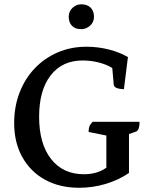

<svg xmlns="http://www.w3.org/2000/svg" viewBox="-20 -876 725 908"><path d="M355 12Q262 12 193 -26Q124 -64 85.5 -133Q47 -202 47 -294Q47 -372 72.5 -438Q98 -504 144 -552.5Q190 -601 252.5 -628Q315 -655 389 -655Q443 -655 494.5 -642Q546 -629 585 -606L566 -454Q520 -456 518 -475L511 -554Q487 -570 449 -580Q411 -590 371 -590Q274 -590 219.5 -519.5Q165 -449 165 -324Q165 -196 221.5 -124Q278 -52 377 -52Q440 -52 483 -83V-235L399 -252Q399 -268 403 -278.5Q407 -289 418 -300H640Q640 -261 624 -254L590 -242V-58Q540 -24 479 -6Q418 12 355 12ZM363.8 -738Q335.4 -738 320.2 -754.1Q305 -770.2 305 -796.8Q305 -822.4 323 -839Q341 -855.6 363.8 -855.6Q393.2 -855.6 408.9 -839.5Q424.5 -823.4 424.5 -796.8Q424.5 -771.2 406 -754.6Q387.5 -738 363.8 -738Z"/></svg>

Font: Petrona SemiBold
Style: Regular
Weight: 600
Designer: Ringo R. Seeber
Foundry: Ringo R. Seeber
Version: Version 2.001; ttfautohint (v1.8.3)